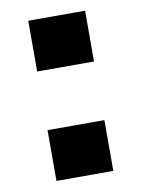

<svg xmlns="http://www.w3.org/2000/svg" viewBox="-66 -574 458 622"><g transform="rotate(-10 162.5 -263.5)"><path d="M69.8 -359.9V-526.9H256.8V-359.9ZM69.8 0V-167H256.8V0Z"/></g></svg>

Font: Archivo Expanded
Style: Bold
Weight: 700
Width: 7
Designer: Hector Gatti
Foundry: Omnibus-Type
Version: Version 2.001